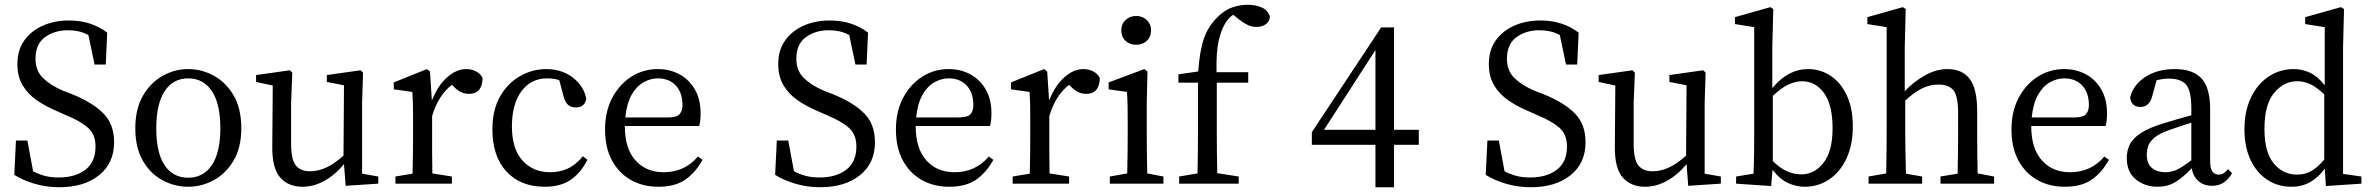

<svg xmlns="http://www.w3.org/2000/svg" viewBox="-20 -771 9953 806"><path d="M229 15Q174 15 124 0Q74 -15 40 -37L47 -181H95L119 -52Q144 -39 169 -32.5Q194 -26 227 -26Q296 -26 338.5 -58.5Q381 -91 381 -156Q381 -207 349 -235Q317 -263 258 -287L220 -304Q172 -324 134.5 -350Q97 -376 75 -413Q53 -450 53 -502Q53 -560 81.5 -600.5Q110 -641 159 -663Q208 -685 269 -685Q319 -685 359 -671.5Q399 -658 430 -634L424 -500H377L351 -624Q330 -635 309.5 -639.5Q289 -644 265 -644Q209 -644 169 -615Q129 -586 129 -524Q129 -474 161 -443Q193 -412 245 -390L284 -375Q370 -340 414.5 -294.5Q459 -249 459 -174Q459 -86 396 -35.5Q333 15 229 15Z M770 13Q713 13 662 -14.5Q611 -42 579.5 -96.5Q548 -151 548 -232Q548 -314 580 -369Q612 -424 662.5 -452.5Q713 -481 770 -481Q827 -481 878 -453Q929 -425 961 -370Q993 -315 993 -233Q993 -152 961 -97.5Q929 -43 878 -15Q827 13 770 13ZM770 -25Q834 -25 869.5 -78Q905 -131 905 -233Q905 -335 869.5 -388.5Q834 -442 770 -442Q706 -442 671 -388Q636 -334 636 -232Q636 -130 671 -77.5Q706 -25 770 -25Z M1250 13Q1190 13 1156 -26Q1122 -65 1123 -156L1125 -412L1055 -427V-456L1197 -476L1207 -466L1202 -338V-167Q1202 -102 1221.5 -77Q1241 -52 1282 -52Q1351 -52 1422 -118L1424 -413L1352 -427V-456L1494 -476L1504 -466L1500 -338V-42L1568 -30V0L1431 9L1424 -82Q1387 -37 1342 -12Q1297 13 1250 13Z M1640 0V-30L1712 -42Q1713 -80 1713.5 -128Q1714 -176 1714 -211V-258Q1714 -299 1713.5 -326.5Q1713 -354 1711 -385L1633 -396V-425L1772 -481L1785 -471L1793 -349Q1818 -412 1857 -446.5Q1896 -481 1937 -481Q1960 -481 1979 -471Q1998 -461 2006 -443Q2004 -377 1949 -377Q1932 -377 1917.5 -383.5Q1903 -390 1889 -403L1877 -415Q1820 -371 1794 -284V-211Q1794 -176 1794 -128.5Q1794 -81 1795 -43L1877 -30V0Z M2267 13Q2165 13 2106 -51Q2047 -115 2047 -228Q2047 -309 2079 -365.5Q2111 -422 2163 -451.5Q2215 -481 2273 -481Q2338 -481 2384.5 -445.5Q2431 -410 2441 -357Q2435 -320 2398 -320Q2375 -320 2363 -332.5Q2351 -345 2346 -366L2328 -434Q2315 -439 2301.5 -440.5Q2288 -442 2276 -442Q2209 -442 2169 -388Q2129 -334 2129 -240Q2129 -146 2173.5 -97Q2218 -48 2289 -48Q2329 -48 2362.5 -63Q2396 -78 2427 -115L2446 -100Q2418 -45 2375.5 -16Q2333 13 2267 13Z M2741 -442Q2711 -442 2681.5 -425.5Q2652 -409 2631.5 -373Q2611 -337 2605 -278H2784Q2821 -278 2833 -292Q2845 -306 2845 -329Q2845 -382 2817 -412Q2789 -442 2741 -442ZM2744 13Q2678 13 2627.5 -16Q2577 -45 2548.5 -98.5Q2520 -152 2520 -227Q2520 -304 2550.5 -361Q2581 -418 2631 -449.5Q2681 -481 2741 -481Q2792 -481 2832.5 -459Q2873 -437 2897 -395.5Q2921 -354 2921 -296Q2921 -260 2915 -242H2603V-241Q2603 -148 2647.5 -98Q2692 -48 2766 -48Q2854 -48 2910 -114L2929 -100Q2900 -47 2857 -17Q2814 13 2744 13Z M3423 15Q3368 15 3318 0Q3268 -15 3234 -37L3241 -181H3289L3313 -52Q3338 -39 3363 -32.5Q3388 -26 3421 -26Q3490 -26 3532.5 -58.5Q3575 -91 3575 -156Q3575 -207 3543 -235Q3511 -263 3452 -287L3414 -304Q3366 -324 3328.5 -350Q3291 -376 3269 -413Q3247 -450 3247 -502Q3247 -560 3275.5 -600.5Q3304 -641 3353 -663Q3402 -685 3463 -685Q3513 -685 3553 -671.5Q3593 -658 3624 -634L3618 -500H3571L3545 -624Q3524 -635 3503.5 -639.5Q3483 -644 3459 -644Q3403 -644 3363 -615Q3323 -586 3323 -524Q3323 -474 3355 -443Q3387 -412 3439 -390L3478 -375Q3564 -340 3608.5 -294.5Q3653 -249 3653 -174Q3653 -86 3590 -35.5Q3527 15 3423 15Z M3962 -442Q3932 -442 3902.5 -425.5Q3873 -409 3852.5 -373Q3832 -337 3826 -278H4005Q4042 -278 4054 -292Q4066 -306 4066 -329Q4066 -382 4038 -412Q4010 -442 3962 -442ZM3965 13Q3899 13 3848.5 -16Q3798 -45 3769.5 -98.5Q3741 -152 3741 -227Q3741 -304 3771.5 -361Q3802 -418 3852 -449.5Q3902 -481 3962 -481Q4013 -481 4053.5 -459Q4094 -437 4118 -395.5Q4142 -354 4142 -296Q4142 -260 4136 -242H3824V-241Q3824 -148 3868.5 -98Q3913 -48 3987 -48Q4075 -48 4131 -114L4150 -100Q4121 -47 4078 -17Q4035 13 3965 13Z M4231 0V-30L4303 -42Q4304 -80 4304.5 -128Q4305 -176 4305 -211V-258Q4305 -299 4304.5 -326.5Q4304 -354 4302 -385L4224 -396V-425L4363 -481L4376 -471L4384 -349Q4409 -412 4448 -446.5Q4487 -481 4528 -481Q4551 -481 4570 -471Q4589 -461 4597 -443Q4595 -377 4540 -377Q4523 -377 4508.5 -383.5Q4494 -390 4480 -403L4468 -415Q4411 -371 4385 -284V-211Q4385 -176 4385 -128.5Q4385 -81 4386 -43L4468 -30V0Z M4639 0V-30L4712 -43Q4713 -81 4713.5 -128.5Q4714 -176 4714 -211V-257Q4714 -299 4713.5 -326.5Q4713 -354 4711 -385L4634 -396V-425L4784 -481L4797 -471L4794 -338V-211Q4794 -176 4794.5 -128.5Q4795 -81 4796 -43L4864 -30V0ZM4750 -583Q4723 -583 4705 -599.5Q4687 -616 4687 -644Q4687 -670 4705 -687Q4723 -704 4750 -704Q4776 -704 4794 -687Q4812 -670 4812 -644Q4812 -616 4794 -599.5Q4776 -583 4750 -583Z M4930 0V-30L5007 -43Q5008 -84 5008.5 -127.5Q5009 -171 5009 -211V-424H4927V-459L5010 -471Q5016 -557 5034 -609.5Q5052 -662 5094 -702Q5123 -730 5154.5 -740.5Q5186 -751 5219 -751Q5252 -751 5278 -739Q5304 -727 5311 -700Q5310 -682 5294.5 -670Q5279 -658 5254 -658Q5235 -658 5219 -665.5Q5203 -673 5183 -688L5157 -709Q5149 -704 5141 -696Q5133 -688 5125 -676Q5106 -645 5095.5 -598Q5085 -551 5087 -468H5220V-424H5088V-211Q5088 -171 5088.5 -127.5Q5089 -84 5090 -44L5180 -30V0Z M5754 15V-163H5487V-216L5778 -656H5832V-226H5936V-163H5832V15ZM5649 -398 5538 -226H5754V-561Z M6406 15Q6351 15 6301 0Q6251 -15 6217 -37L6224 -181H6272L6296 -52Q6321 -39 6346 -32.5Q6371 -26 6404 -26Q6473 -26 6515.5 -58.5Q6558 -91 6558 -156Q6558 -207 6526 -235Q6494 -263 6435 -287L6397 -304Q6349 -324 6311.5 -350Q6274 -376 6252 -413Q6230 -450 6230 -502Q6230 -560 6258.5 -600.5Q6287 -641 6336 -663Q6385 -685 6446 -685Q6496 -685 6536 -671.5Q6576 -658 6607 -634L6601 -500H6554L6528 -624Q6507 -635 6486.5 -639.5Q6466 -644 6442 -644Q6386 -644 6346 -615Q6306 -586 6306 -524Q6306 -474 6338 -443Q6370 -412 6422 -390L6461 -375Q6547 -340 6591.5 -294.5Q6636 -249 6636 -174Q6636 -86 6573 -35.5Q6510 15 6406 15Z M6886 13Q6826 13 6792 -26Q6758 -65 6759 -156L6761 -412L6691 -427V-456L6833 -476L6843 -466L6838 -338V-167Q6838 -102 6857.5 -77Q6877 -52 6918 -52Q6987 -52 7058 -118L7060 -413L6988 -427V-456L7130 -476L7140 -466L7136 -338V-42L7204 -30V0L7067 9L7060 -82Q7023 -37 6978 -12Q6933 13 6886 13Z M7268 0V-30L7341 -42Q7343 -81 7343.5 -128.5Q7344 -176 7344 -211V-657L7263 -670V-699L7412 -741L7424 -733L7420 -574V-401Q7486 -481 7570 -481Q7622 -481 7664.5 -453Q7707 -425 7732.5 -371Q7758 -317 7758 -240Q7758 -163 7731.5 -106Q7705 -49 7659 -18Q7613 13 7556 13Q7521 13 7486.5 -2.5Q7452 -18 7421 -58L7415 10ZM7544 -430Q7518 -430 7487.5 -416Q7457 -402 7422 -368V-95Q7452 -65 7481.5 -52Q7511 -39 7542 -39Q7596 -39 7634.5 -87Q7673 -135 7673 -233Q7673 -331 7637 -380.5Q7601 -430 7544 -430Z M7824 0V-30L7898 -43Q7899 -81 7899.5 -128.5Q7900 -176 7900 -211V-657L7819 -670V-699L7968 -741L7980 -733L7976 -574V-388Q8011 -426 8059 -453.5Q8107 -481 8155 -481Q8217 -481 8248.5 -440Q8280 -399 8280 -304V-211Q8280 -175 8280.5 -128Q8281 -81 8282 -43L8351 -30V0H8126V-30L8198 -42Q8199 -80 8199.5 -127.5Q8200 -175 8200 -211V-298Q8200 -366 8181 -391Q8162 -416 8118 -416Q8081 -416 8048 -399.5Q8015 -383 7978 -349V-211Q7978 -176 7979 -128Q7980 -80 7981 -42L8049 -30V0Z M8645 -442Q8615 -442 8585.5 -425.5Q8556 -409 8535.5 -373Q8515 -337 8509 -278H8688Q8725 -278 8737 -292Q8749 -306 8749 -329Q8749 -382 8721 -412Q8693 -442 8645 -442ZM8648 13Q8582 13 8531.5 -16Q8481 -45 8452.5 -98.5Q8424 -152 8424 -227Q8424 -304 8454.5 -361Q8485 -418 8535 -449.5Q8585 -481 8645 -481Q8696 -481 8736.5 -459Q8777 -437 8801 -395.5Q8825 -354 8825 -296Q8825 -260 8819 -242H8507V-241Q8507 -148 8551.5 -98Q8596 -48 8670 -48Q8758 -48 8814 -114L8833 -100Q8804 -47 8761 -17Q8718 13 8648 13Z M9267 9Q9231 9 9208.5 -11Q9186 -31 9181 -65Q9143 -25 9111 -6Q9079 13 9037 13Q8985 13 8946.5 -17.5Q8908 -48 8908 -108Q8908 -137 8920 -163Q8932 -189 8966.5 -212Q9001 -235 9068 -255Q9094 -263 9121.5 -271Q9149 -279 9179 -287V-317Q9179 -390 9157 -415.5Q9135 -441 9086 -441Q9061 -441 9033 -434L9015 -368Q9003 -322 8966 -322Q8927 -322 8922 -362Q8936 -416 8986.5 -448.5Q9037 -481 9110 -481Q9185 -481 9221.5 -442Q9258 -403 9258 -312V-96Q9258 -64 9267.5 -51Q9277 -38 9293 -38Q9306 -38 9315 -44Q9324 -50 9333 -61L9350 -44Q9320 9 9267 9ZM8992 -123Q8992 -83 9014 -65.5Q9036 -48 9070 -48Q9094 -48 9116 -57.5Q9138 -67 9179 -98V-256Q9128 -240 9089 -226Q9045 -211 9024 -193Q9003 -175 8997.5 -157Q8992 -139 8992 -123Z M9486 -230Q9486 -132 9525 -85Q9564 -38 9623 -38Q9657 -38 9683.5 -53.5Q9710 -69 9737 -101V-375Q9704 -406 9677.5 -418Q9651 -430 9623 -430Q9568 -430 9527 -381.5Q9486 -333 9486 -230ZM9744 10 9739 -63Q9714 -28 9679.5 -7.5Q9645 13 9599 13Q9542 13 9497.5 -16.5Q9453 -46 9427.5 -100Q9402 -154 9402 -228Q9402 -305 9429.5 -362Q9457 -419 9504 -450Q9551 -481 9609 -481Q9644 -481 9676.5 -466Q9709 -451 9739 -413V-657L9657 -670V-699L9807 -741L9820 -733L9816 -574V-41L9893 -30V0Z"/></svg>

Font: Source Serif 4 Subhead
Style: Regular
Weight: 400
Designer: Frank Grießhammer
Foundry: Adobe Systems Incorporated
Version: Version 4.004;hotconv 1.0.117;makeotfexe 2.5.65602